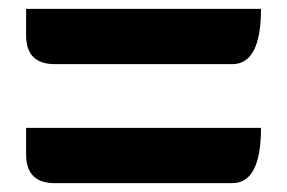

<svg xmlns="http://www.w3.org/2000/svg" viewBox="-20 -595 649 434"><path d="M104 -450Q39 -450 39 -515V-575H570Q570 -450 505 -450ZM104 -181Q39 -181 39 -246V-306H570Q570 -181 505 -181Z"/></svg>

Font: Swei Half Moon CJK SC
Style: Black
Weight: 900
Version: Version 2.071